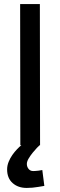

<svg xmlns="http://www.w3.org/2000/svg" viewBox="-20 -714 297 944"><path d="M79 -694H176L177 0H175Q172 2 162 12.5Q152 23 141 36.5Q130 50 121 65Q112 80 112 92Q112 106 120.5 116.5Q129 127 143 127Q148 127 155 126.5Q162 126 170 125Q179 124 188 122L198 200Q183 203 168 205Q140 210 111 210Q69 210 42 186Q15 162 15 119Q15 100 22.5 81.5Q30 63 41 47.5Q52 32 64 19.5Q76 7 85 0H80Z"/></svg>

Font: Panefresco 600wt
Style: Regular
Weight: 600
Designer: Campivisivi
Foundry: Campivisivi & Chank Co
Version: Version 1.001